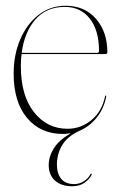

<svg xmlns="http://www.w3.org/2000/svg" viewBox="-20 -456 416 668"><path d="M298.5 152.5Q292 166.5 274.8 179.2Q257.5 192 231 192Q193 192 171.2 172.2Q149.5 152.5 149.5 118.5Q149.5 89 167 60.5Q184.5 32 226 7.5Q209 10 199 10Q120.5 10 74 -45.8Q27.5 -101.5 27.5 -200Q27.5 -265 50.2 -318.5Q73 -372 113.8 -404Q154.5 -436 208.5 -436Q274 -436 313.8 -390.8Q353.5 -345.5 353.5 -274Q353.5 -268 346.5 -268H55Q52.5 -248 52.5 -226Q52.5 -123.5 98.2 -65.8Q144 -8 215 -8Q261 -8 297.8 -38Q334.5 -68 345.5 -120.5Q346.5 -123.5 347.5 -123.5Q350 -123.5 349.5 -119.5Q341.5 -78.5 317.2 -47.8Q293 -17 258 -1.5Q214.5 18 196.2 49.2Q178 80.5 178 116.5Q178 148.5 193.2 166.5Q208.5 184.5 238 184.5Q256 184.5 271.8 174.5Q287.5 164.5 294.5 150.5Q296 147.5 298 148Q300.5 149 298.5 152.5ZM205.5 -432Q140.5 -432 102.5 -387.5Q64.5 -343 55.5 -272H317.5Q324.5 -272 324.5 -279Q324.5 -350.5 292.5 -391.2Q260.5 -432 205.5 -432Z"/></svg>

Font: Fraunces 144pt Thin
Style: Regular
Weight: 100
Version: Version 1.000;[f99f86859]